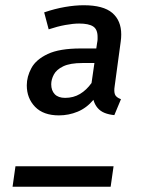

<svg xmlns="http://www.w3.org/2000/svg" viewBox="-20 -709 534 729"><path d="M297.9 -689.1Q372.1 -689.1 406.2 -660.1Q440.3 -631 440.3 -578Q440.3 -571 439.8 -564.4Q439.3 -557.9 438.3 -550.8L415.3 -381.3Q412.3 -362.4 416.3 -350.9Q420.3 -339.4 439.3 -332.4L414.1 -271.9Q393 -273.9 377 -280.4Q360.9 -286.9 350.4 -299.4Q339.8 -311.9 334.7 -329.9Q308.7 -298.9 274.7 -284.9Q240.7 -270.9 203.7 -270.9Q144.7 -270.9 113.2 -303.4Q81.7 -336 81.7 -385Q81.7 -418 99.2 -450.5Q116.7 -483 161.3 -504Q205.8 -525 286.9 -525H345.6L348.5 -544.9Q350.5 -554.8 350.5 -559.8Q350.5 -564.8 350.5 -568.8Q350.5 -597.7 333.6 -608.6Q316.6 -619.6 280.7 -619.6Q257.8 -619.6 227.8 -614.1Q197.8 -608.6 164.8 -597.6L147.7 -662Q188.7 -676 226.8 -682.5Q264.9 -689.1 297.9 -689.1ZM327.6 -394 338.5 -469.7H292.9Q246.2 -469.7 220.3 -457.3Q194.4 -444.9 184.5 -426Q174.5 -407.1 174.5 -389.1Q174.5 -365.3 187.9 -351.3Q201.3 -337.4 227.2 -337.4Q259 -337.4 283.8 -352.3Q308.7 -367.2 327.6 -394ZM400.1 0H27.7L38.7 -77.7H411.2Z"/></svg>

Font: Fira Sans Variable
Style: Italic
Weight: 397
Italic angle: -8°
Designer: Carrois Corporate & Edenspiekermann AG
Foundry: Carrois Corporate GbR & Edenspiekermann AG
Version: Version 4.202